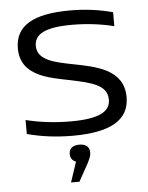

<svg xmlns="http://www.w3.org/2000/svg" viewBox="-52 -552 614 795"><g transform="rotate(-5 255.5 -154.0)"><path d="M246 -221C330 -203 397 -189 397 -127C397 -76 347 -51 232 -51C170 -51 106 -58 46 -73V-15C105 1 169 9 235 9C391 9 471 -35 471 -131C471 -248 354 -268 257 -287C187 -301 115 -315 115 -375C115 -424 160 -449 272 -449C331 -449 391 -442 446 -428V-486C391 -501 332 -509 269 -509C115 -509 40 -465 40 -371C40 -256 157 -239 246 -221ZM211 201H246L288 125C296 108 301 97 301 85V84C301 61 286 48 259 48C231 48 216 60 216 83V85C216 100 224 111 239 117Z"/></g></svg>

Font: LT Wave Light
Style: Regular
Weight: 300
Designer: Daniel Lyons
Version: Version 2.5 (Glyphs App)